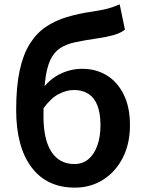

<svg xmlns="http://www.w3.org/2000/svg" viewBox="-20 -845 665 879"><path d="M323 14Q194 14 124 -79.5Q54 -173 54 -342Q54 -448 70 -522Q86 -596 116.5 -644.5Q147 -693 190 -722Q233 -751 286.5 -767Q340 -783 403 -792Q435 -797 456 -801.5Q477 -806 494 -812Q511 -818 528 -825L552 -709Q531 -693 498.5 -684Q466 -675 430 -670Q369 -661 326 -652Q283 -643 254.5 -624Q226 -605 209.5 -568.5Q193 -532 186 -470Q179 -408 179 -313Q179 -206 215.5 -150Q252 -94 321 -94Q358 -94 384.5 -116Q411 -138 425.5 -178.5Q440 -219 440 -272Q440 -326 426 -362Q412 -398 384.5 -415.5Q357 -433 319 -433Q285 -433 249 -414.5Q213 -396 178 -348L173 -436Q206 -482 254.5 -506Q303 -530 357 -530Q419 -530 468 -500.5Q517 -471 546 -413Q575 -355 575 -272Q575 -186 541.5 -121.5Q508 -57 451 -21.5Q394 14 323 14Z"/></svg>

Font: Noto Sans KR SemiBold
Style: Regular
Weight: 600
Designer: Ryoko NISHIZUKA  (kana, bopomofo & ideographs); Paul D. Hunt (Latin, Greek & Cyrillic); Sandoll Communications , Soo-you
Foundry: Adobe
Version: Version 2.004-H2;hotconv 1.0.118;makeotfexe 2.5.65603